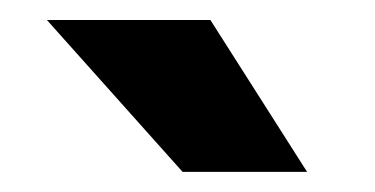

<svg xmlns="http://www.w3.org/2000/svg" viewBox="-20 -770 375 192"><path d="M190.4 -750 287.1 -598.1H162.6L26.9 -750Z"/></svg>

Font: Vazirmatn UI FD ExtraBold
Style: Regular
Weight: 800
Designer: Saber Rastikerdar
Foundry: Saber Rastikerdar
Version: Version 33.003